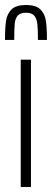

<svg xmlns="http://www.w3.org/2000/svg" viewBox="-35 -749 208 769"><path d="M48 0V-510H89V0ZM153 -589H117Q117 -632 114.5 -653.5Q112 -675 102 -686.5Q92 -698 69 -698Q46 -698 36 -686.5Q26 -675 24 -654Q22 -633 22 -589H-15Q-15 -639 -10.5 -667Q-6 -695 12 -712Q30 -729 69 -729Q108 -729 126 -712Q144 -695 148.5 -667.5Q153 -640 153 -589Z"/></svg>

Font: Saira Ultra Condensed ExLight
Style: Regular
Weight: 200
Width: 1
Designer: Hector Gatti with collaboration of the Omnibus-Type team
Foundry: Omnibus-Type
Version: Version 1.001; ttfautohint (v1.8)